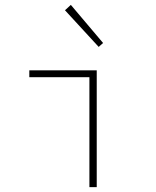

<svg xmlns="http://www.w3.org/2000/svg" viewBox="-20 -766 640 786"><path d="M346 0V-450H100V-478H376V0ZM384 -574 246 -724 270 -746 402 -590Z"/></svg>

Font: Source Code Pro ExtraLight
Style: Regular
Weight: 200
Monospace: yes
Designer: Paul D. Hunt, Teo Tuominen
Foundry: Adobe Systems Incorporated
Version: Version 2.030;PS 1.000;hotconv 16.6.51;makeotf.lib2.5.65220